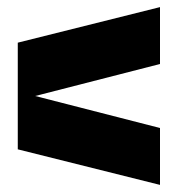

<svg xmlns="http://www.w3.org/2000/svg" viewBox="-20 -520 540 540"><path d="M79 -250 430 -160V0L30 -100V-400L430 -500V-340Z"/></svg>

Font: Fivo Sans Modern Heavy
Style: Regular
Weight: 900
Designer: Alexander Slobzheninov
Foundry: Alexander Slobzheninov
Version: 1.0